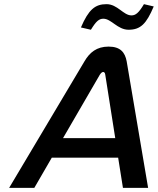

<svg xmlns="http://www.w3.org/2000/svg" viewBox="-20 -903 759 923"><path d="M386 -608 24 0H145L229 -145H548L571 0H692L589 -608C581 -651 559 -679 502 -679C445 -679 411 -651 386 -608ZM283 -239 460 -544C467 -555 473 -557 476 -557C479 -557 485 -555 486 -544L534 -239ZM369 -771 417 -760C442 -801 456 -813 477 -813C515 -813 545 -760 598 -760C656 -760 684 -789 719 -872L672 -883C647 -841 632 -829 612 -829C573 -829 545 -883 492 -883C437 -883 406 -857 369 -771Z"/></svg>

Font: LT Wave Text Medium Italic
Style: Regular
Weight: 500
Designer: Daniel Lyons
Version: Version 2.5 (Glyphs App)